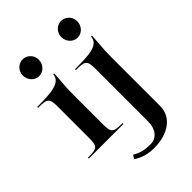

<svg xmlns="http://www.w3.org/2000/svg" viewBox="-286 -870 1236 1236"><g transform="rotate(-45 332.5 -251.5)"><path d="M442.5 -678.5C442.5 -635.7 475 -601 515 -601C555 -601 587.5 -635.7 587.5 -678.5C587.5 -719.9 555 -753 515 -753C475 -753 442.5 -719.9 442.5 -678.5ZM218 208.7C262 238.3 308.2 250 361.8 250C491.5 250 579 184 579 86V-350C579 -408.6 580.5 -428.8 582.9 -456.7C584.6 -476.8 586.7 -501.8 588.8 -546H580.8C575.8 -474 492.5 -470 358.8 -470V-462C444.3 -462 453.8 -453.3 453.8 -375V102C453.8 170.4 416.7 216 361.8 216C314.6 216 273.4 209.2 234.9 183.8ZM92.5 -678.5C92.5 -635.7 125 -601 165 -601C205 -601 237.5 -635.7 237.5 -678.5C237.5 -719.9 205 -753 165 -753C125 -753 92.5 -719.9 92.5 -678.5ZM15 0H330V-8C244.5 -8 235 -16.7 235 -95V-350C235 -409.1 236.7 -429.2 239.1 -457.4C240.8 -477.3 242.9 -502.3 245 -546H237C232 -474 136.2 -470 15 -470V-462C100.5 -462 110 -453.3 110 -375V-95C110 -16.7 100.5 -8 15 -8Z"/></g></svg>

Font: Prida01
Style: Black
Weight: 900
Designer: gluk
Foundry: gluk
Version: Version 00.072